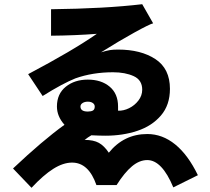

<svg xmlns="http://www.w3.org/2000/svg" viewBox="-20 -733 1002 914"><path d="M681 29Q644 29 608.5 58.5Q573 88 535 148H439Q402 41 323 41Q281 41 234 70.5Q187 100 130 161L42 69Q184 -65 287 -139Q251 -179 251 -226Q251 -286 293 -320Q335 -354 398 -354Q462 -354 502 -320.5Q542 -287 542 -226V-206Q568 -205 594.5 -218Q621 -231 639 -254.5Q657 -278 657 -306Q657 -352 616.5 -370.5Q576 -389 518 -389Q421 -389 339 -360Q277 -335 183 -276L114 -380Q326 -492 441 -572Q338 -564 223 -563V-689Q480 -692 657 -713L709 -622Q692 -618 619.5 -578Q547 -538 461 -484Q488 -492 503 -494.5Q518 -497 542 -497Q651 -497 720 -451.5Q789 -406 789 -310Q789 -233 746 -183Q703 -133 633.5 -110Q564 -87 482 -87Q457 -87 415 -89Q399 -80 383 -67Q425 -67 450.5 -53Q476 -39 498 -6Q570 -95 681 -95Q753 -95 814 -45.5Q875 4 922 101L805 159Q751 29 681 29ZM398 -249Q383 -249 373 -242.5Q363 -236 363 -226Q363 -202 398 -202Q414 -202 422.5 -207Q431 -212 431 -226Q431 -236 422 -242.5Q413 -249 398 -249Z"/></svg>

Font: Gmarket Sans TTF Bold
Style: Regular
Weight: 700
Designer: Creative Director : Sungho Lee; Art Director : Kiwoong Choi; Project Manager : Sori Yang, Jongwook Yoon; Font Designer :
Foundry: Sandoll Inc.
Version: Version 1.000;hotconv 1.0.109;makeotfexe 2.5.65596